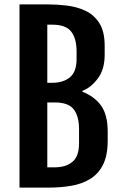

<svg xmlns="http://www.w3.org/2000/svg" viewBox="-20 -854 547 874"><path d="M68.8 -834H196.8Q239.3 -834 284.7 -828.6Q330.1 -823.2 369.1 -804.9Q408.2 -786.6 432.4 -748.5Q456.5 -710.4 456.5 -645V-604.5Q456.5 -538.1 425 -496.3Q393.6 -454.6 355 -440.4V-436.5Q411.6 -414.1 440.9 -372.1Q470.2 -330.1 470.2 -255.9V-213.4Q470.2 -145.5 448.5 -103.3Q426.8 -61 389.2 -38.6Q351.6 -16.1 303.2 -8.1Q254.9 0 201.7 0H68.8ZM217.3 -477.1Q268.1 -477.1 298.3 -502.2Q328.6 -527.3 328.6 -585.9V-620.1Q328.6 -678.2 304.2 -710Q279.8 -741.7 217.3 -741.7H195.3V-477.1ZM229 -92.3Q279.8 -92.3 309.8 -117.4Q339.8 -142.6 339.8 -201.2V-266.1Q339.8 -324.7 315.7 -356.2Q291.5 -387.7 229 -387.7H195.3V-92.3Z"/></svg>

Font: Fjalla One
Style: Regular
Weight: 400
Designer: Irina Smirnova, Eben Sorkin
Foundry: Sorkin Type
Version: Version 1.002; ttfautohint (v1.8.4.7-5d5b);gftools[0.9.25]